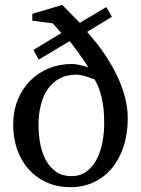

<svg xmlns="http://www.w3.org/2000/svg" viewBox="-20 -757 579 789"><path d="M408.2 -251Q408.2 -311.5 397.9 -355.5Q387.7 -399.4 369.1 -430.2Q356 -435.5 342.8 -439.9Q331.5 -443.8 318.1 -447Q304.7 -450.2 293 -450.2Q253.4 -450.2 224.1 -434.1Q194.8 -418 175.8 -390.1Q156.7 -362.3 147.5 -324.5Q138.2 -286.6 138.2 -243.2Q138.2 -203.6 145.5 -165.8Q152.8 -127.9 168.9 -98.4Q185.1 -68.8 210.7 -51Q236.3 -33.2 272.9 -33.2Q309.6 -33.2 335.4 -52.2Q361.3 -71.3 377.4 -102.3Q393.6 -133.3 400.9 -172.4Q408.2 -211.4 408.2 -251ZM504.9 -271Q504.9 -206.5 487.5 -154.3Q470.2 -102.1 439 -64.9Q407.7 -27.8 364.5 -7.8Q321.3 12.2 270 12.2Q216.8 12.2 173.3 -6.8Q129.9 -25.9 98.9 -60.1Q67.9 -94.2 51 -141.4Q34.2 -188.5 34.2 -244.1Q34.2 -299.8 52.5 -345.7Q70.8 -391.6 103.3 -424.6Q135.7 -457.5 179.9 -475.8Q224.1 -494.1 275.9 -494.1Q286.6 -494.1 298.1 -491.9Q309.6 -489.7 319.6 -487.1Q329.6 -484.4 335.9 -482.2Q342.3 -480 342.8 -480Q335.4 -493.2 323 -511.2Q310.5 -529.3 298.3 -545.9Q286.1 -562.5 276.6 -574.7Q267.1 -586.9 266.1 -587.9L139.2 -512.2L117.2 -551.8L231.9 -621.1L196.8 -661.1L112.8 -671.9V-700.2L235.8 -736.8L308.1 -663.1L417 -728L439.9 -688L337.9 -626Q346.7 -615.7 362.5 -597.2Q378.4 -578.6 397 -553Q415.5 -527.3 434.6 -495.6Q453.6 -463.9 469.2 -427.7Q484.9 -391.6 494.9 -352.1Q504.9 -312.5 504.9 -271Z"/></svg>

Font: Charis SIL Am
Style: Regular
Weight: 400
Foundry: SIL International
Version: Version 5.000